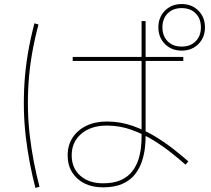

<svg xmlns="http://www.w3.org/2000/svg" viewBox="-20 -872 1040 948"><path d="M488 53Q436 53 397 33.5Q358 14 336 -21.5Q314 -57 314 -105Q314 -155 338.5 -192.5Q363 -230 406.5 -251Q450 -272 508 -272Q574 -272 635 -250.5Q696 -229 748 -197Q800 -165 841.5 -132Q883 -99 910 -75L896 -59Q869 -83 828.5 -115.5Q788 -148 738 -179Q688 -210 629.5 -231Q571 -252 508 -252Q429 -252 381.5 -211.5Q334 -171 334 -105Q334 -42 376.5 -4.5Q419 33 488 33Q542 33 577 17Q612 1 632.5 -25.5Q653 -52 663 -83Q673 -114 676 -144Q679 -174 679 -197V-768H699V-197Q699 -174 695.5 -142Q692 -110 681 -76Q670 -42 647.5 -12.5Q625 17 586 35Q547 53 488 53ZM155 56Q123 -66 107.5 -195.5Q92 -325 101 -465Q110 -605 150 -757L170 -751Q130 -601 121 -463.5Q112 -326 127.5 -198.5Q143 -71 175 50ZM339 -571V-591H885V-571ZM877 -622Q827 -622 794.5 -654.5Q762 -687 762 -737Q762 -787 794.5 -819.5Q827 -852 877 -852Q927 -852 959.5 -819.5Q992 -787 992 -737Q992 -687 959.5 -654.5Q927 -622 877 -622ZM877 -642Q920 -642 946 -668Q972 -694 972 -737Q972 -780 946 -806Q920 -832 877 -832Q834 -832 808 -806Q782 -780 782 -737Q782 -694 808 -668Q834 -642 877 -642Z"/></svg>

Font: Murecho Thin Thin
Style: Regular
Weight: 250
Version: Version 1.010